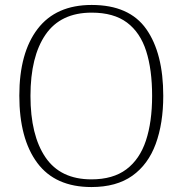

<svg xmlns="http://www.w3.org/2000/svg" viewBox="-20 -745 738 775"><path d="M349 10Q203 10 130.5 -87.5Q58 -185 58 -359Q58 -532 132 -628.5Q206 -725 350 -725Q502 -725 570.5 -627.5Q639 -530 639 -358Q639 -247 608.5 -164Q578 -81 514 -35.5Q450 10 349 10ZM349 -21Q436 -21 490 -61.5Q544 -102 569 -177.5Q594 -253 594 -358Q594 -464 570 -539Q546 -614 492.5 -654Q439 -694 350 -694Q225 -694 164 -605.5Q103 -517 103 -358Q103 -199 163.5 -110Q224 -21 349 -21Z"/></svg>

Font: Noto Serif Tamil ExtraLight
Style: Regular
Weight: 200
Designer: Indian Type Foundry, Tom Grace, and the Monotype Design Team
Foundry: Monotype Imaging Inc.
Version: Version 2.004; ttfautohint (v1.8.4.7-5d5b)